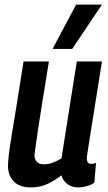

<svg xmlns="http://www.w3.org/2000/svg" viewBox="-20 -810 472 840"><path d="M116 10Q66 10 40.5 -16Q15 -42 15 -84Q15 -102 18.5 -132.5Q22 -163 30.5 -214.5Q39 -266 52 -345.5Q65 -425 83 -541H194Q177 -437 166 -368.5Q155 -300 148.5 -256.5Q142 -213 138 -185Q134 -157 131 -134Q130 -115 140.5 -103Q151 -91 172 -91Q191 -91 210 -98Q229 -105 249 -117L316 -541H426Q407 -420 394.5 -342.5Q382 -265 375 -220Q368 -175 364.5 -154Q361 -133 360.5 -126Q360 -119 360 -117Q360 -93 379 -93Q388 -93 400 -97L393 -11Q379 -1 359.5 4.5Q340 10 323 10Q295 10 275 -4.5Q255 -19 249 -43Q214 -16 182.5 -3Q151 10 116 10ZM210 -596 313 -790H426L296 -596Z"/></svg>

Font: Georama SemiCondensed SemiBold
Style: Italic
Weight: 600
Width: 4
Italic angle: -9°
Designer: Jean-Baptiste Levee
Foundry: Production Type
Version: Version 1.000